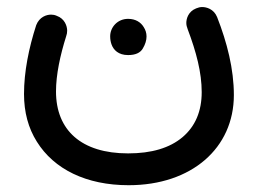

<svg xmlns="http://www.w3.org/2000/svg" viewBox="-20 -281 743 554"><path d="M351.1 253.4C533.2 253.4 654.8 146 654.8 -6.8C654.8 -81.5 635.3 -158.2 606.4 -231.9C596.7 -255.4 575.2 -260.7 563.5 -260.7C557.6 -260.7 551.8 -259.3 545.9 -256.8C522.9 -247.6 517.6 -226.6 517.6 -214.8C517.6 -209 519 -203.1 521.5 -196.8C546.4 -130.9 562 -71.8 562 -15.1C562 40 543.5 83.5 506.8 114.7C469.7 146 417.5 161.6 349.6 161.6C214.8 161.6 141.6 94.7 141.6 -17.1C141.6 -65.9 153.8 -122.1 170.9 -176.3C172.9 -181.6 173.8 -187 173.8 -192.4C173.8 -205.6 167 -227.1 143.6 -235.4C138.2 -237.8 132.8 -238.8 127.4 -238.8C114.3 -238.8 93.8 -232.4 84.5 -208.5C63 -142.1 49.3 -73.7 49.3 -9.8C49.3 42.5 61.5 88.4 86.4 127.9C135.7 207 228.5 253.4 351.1 253.4ZM297.9 -176.3C297.9 -167.5 299.3 -159.7 301.8 -152.8C307.6 -136.7 321.8 -122.1 349.6 -122.1C370.6 -122.1 384.8 -128.4 392.1 -141.1C399.4 -153.3 402.8 -165 402.8 -175.8C402.8 -186 399.9 -194.8 394.5 -203.1C386.2 -216.8 371.1 -226.6 349.6 -226.6C318.8 -226.6 297.9 -202.1 297.9 -176.3Z"/></svg>

Font: Mikhak Medium
Style: Regular
Weight: 500
Designer: Amin Abedi
Version: Version 3.2